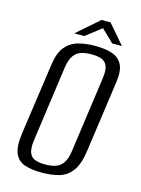

<svg xmlns="http://www.w3.org/2000/svg" viewBox="-112 -784 633 861"><g transform="rotate(15 204.5 -353.5)"><path d="M166.7 12Q123.1 12 90.5 1.8Q57.9 -8.3 43.4 -39.8Q28.9 -71.2 37.8 -135.3L85.2 -467.8Q92.9 -523.5 116.3 -551.6Q139.8 -579.7 175.3 -589.5Q210.8 -599.3 254.1 -599.3Q298.5 -599.3 330.8 -589.1Q363.2 -579 378.8 -550.9Q394.4 -522.8 386.7 -467.8L340 -135.5Q331.1 -70.5 306.9 -39Q282.8 -7.6 247.3 2.2Q211.7 12 166.7 12ZM172.6 -27.3Q198.2 -27.3 219.3 -33.4Q240.4 -39.4 254.8 -58.9Q269.2 -78.3 274.5 -117.8L323.4 -468Q328.9 -507.8 320 -527.1Q311 -546.4 291.9 -552.5Q272.9 -558.5 248 -558.5Q222.3 -558.5 201.2 -552.5Q180.1 -546.4 165.9 -527.1Q151.6 -507.8 146 -468L97.2 -117.8Q91.9 -78.3 100.8 -58.9Q109.6 -39.4 128.6 -33.4Q147.7 -27.3 172.6 -27.3ZM147.8 -629.2 250.5 -718.9H292.2L369 -629.4H323.8L266.4 -684.9L194.2 -629.2Z"/></g></svg>

Font: Alumni Sans SC Thin
Style: Italic
Weight: 100
Italic angle: -8°
Designer: Robert E. Leuschke
Foundry: Robert E. Leuschke
Version: Version 1.016